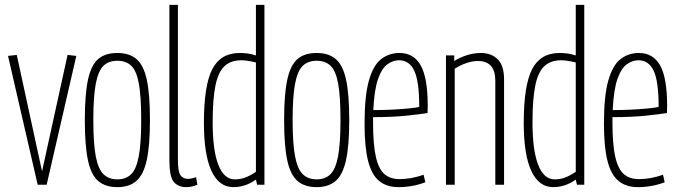

<svg xmlns="http://www.w3.org/2000/svg" viewBox="-20 -760 2791 790"><path d="M135 0 13 -530 49 -534 153 -55 258 -534 294 -530 172 0Z M329 -266Q329 -372 342 -432Q355 -492 384 -517Q413 -542 463 -542Q512 -542 541.5 -517Q571 -492 584 -432Q597 -372 597 -266Q597 -160 583.5 -100Q570 -40 540.5 -15Q511 10 463 10Q414 10 384.5 -15Q355 -40 342 -100Q329 -160 329 -266ZM364 -266Q364 -170 374 -117Q384 -64 406 -43Q428 -22 463 -22Q498 -22 519.5 -43Q541 -64 551 -117Q561 -170 561 -266Q561 -362 551.5 -415Q542 -468 520.5 -489Q499 -510 463 -510Q427 -510 405.5 -489Q384 -468 374 -415Q364 -362 364 -266Z M712 -740V-103Q712 -53 723 -38.5Q734 -24 753 -24Q759 -24 767 -25.5Q775 -27 787 -31L792 0Q769 10 747 10Q713 10 695 -11.5Q677 -33 677 -100V-740Z M1038 0 1033 -21Q990 10 940 10Q881 10 850 -57Q819 -124 819 -254Q819 -409 853.5 -475.5Q888 -542 966 -542Q982 -542 998 -540Q1014 -538 1033 -532V-740H1068V0ZM1033 -53V-503Q996 -512 973 -512Q930 -512 904 -488Q878 -464 866.5 -408Q855 -352 855 -257Q855 -141 878.5 -81.5Q902 -22 946 -22Q969 -22 988 -29Q1007 -36 1033 -53Z M1149 -266Q1149 -372 1162 -432Q1175 -492 1204 -517Q1233 -542 1283 -542Q1332 -542 1361.5 -517Q1391 -492 1404 -432Q1417 -372 1417 -266Q1417 -160 1403.5 -100Q1390 -40 1360.5 -15Q1331 10 1283 10Q1234 10 1204.5 -15Q1175 -40 1162 -100Q1149 -160 1149 -266ZM1184 -266Q1184 -170 1194 -117Q1204 -64 1226 -43Q1248 -22 1283 -22Q1318 -22 1339.5 -43Q1361 -64 1371 -117Q1381 -170 1381 -266Q1381 -362 1371.5 -415Q1362 -468 1340.5 -489Q1319 -510 1283 -510Q1247 -510 1225.5 -489Q1204 -468 1194 -415Q1184 -362 1184 -266Z M1619 10Q1571 10 1540 -15.5Q1509 -41 1494.5 -98Q1480 -155 1480 -251Q1480 -366 1498 -429Q1516 -492 1548.5 -517Q1581 -542 1624 -542Q1682 -542 1711 -491Q1740 -440 1740 -323Q1740 -318 1739.5 -308Q1739 -298 1739 -295Q1710 -290 1652 -284Q1594 -278 1515 -278Q1515 -267 1515 -256Q1515 -166 1526.5 -115Q1538 -64 1562 -43.5Q1586 -23 1624 -23Q1672 -23 1723 -41L1730 -10Q1677 10 1619 10ZM1516 -307Q1556 -307 1595 -309Q1634 -311 1663.5 -314Q1693 -317 1705 -320Q1705 -426 1684.5 -469Q1664 -512 1622 -512Q1597 -512 1574 -495.5Q1551 -479 1535.5 -435Q1520 -391 1516 -307Z M1815 0V-532H1849V-509Q1873 -524 1901.5 -533Q1930 -542 1959 -542Q2001 -542 2027.5 -516.5Q2054 -491 2054 -433V0H2018V-428Q2018 -509 1946 -509Q1923 -509 1897.5 -500Q1872 -491 1851 -477V0Z M2354 0 2349 -21Q2306 10 2256 10Q2197 10 2166 -57Q2135 -124 2135 -254Q2135 -409 2169.5 -475.5Q2204 -542 2282 -542Q2298 -542 2314 -540Q2330 -538 2349 -532V-740H2384V0ZM2349 -53V-503Q2312 -512 2289 -512Q2246 -512 2220 -488Q2194 -464 2182.5 -408Q2171 -352 2171 -257Q2171 -141 2194.5 -81.5Q2218 -22 2262 -22Q2285 -22 2304 -29Q2323 -36 2349 -53Z M2604 10Q2556 10 2525 -15.5Q2494 -41 2479.5 -98Q2465 -155 2465 -251Q2465 -366 2483 -429Q2501 -492 2533.5 -517Q2566 -542 2609 -542Q2667 -542 2696 -491Q2725 -440 2725 -323Q2725 -318 2724.5 -308Q2724 -298 2724 -295Q2695 -290 2637 -284Q2579 -278 2500 -278Q2500 -267 2500 -256Q2500 -166 2511.5 -115Q2523 -64 2547 -43.5Q2571 -23 2609 -23Q2657 -23 2708 -41L2715 -10Q2662 10 2604 10ZM2501 -307Q2541 -307 2580 -309Q2619 -311 2648.5 -314Q2678 -317 2690 -320Q2690 -426 2669.5 -469Q2649 -512 2607 -512Q2582 -512 2559 -495.5Q2536 -479 2520.5 -435Q2505 -391 2501 -307Z"/></svg>

Font: Georama Condensed ExtraLight
Style: Regular
Weight: 200
Width: 3
Designer: Jean-Baptiste Levee
Foundry: Production Type
Version: Version 1.000